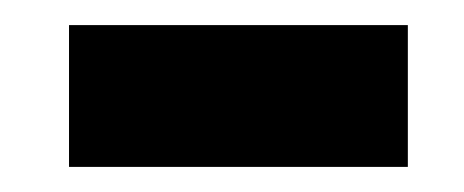

<svg xmlns="http://www.w3.org/2000/svg" viewBox="-20 -788 370 153"><path d="M35 -655V-768H305V-655Z"/></svg>

Font: Fira Sans Compressed ExtraBold
Style: Regular
Weight: 800
Width: 1
Designer: bBox Type GmbH & Carrois Corporate GbR & Edenspiekermann AG
Foundry: bBox Type GmbH & Carrois Corporate GbR & Edenspiekermann AG
Version: Version 4.301